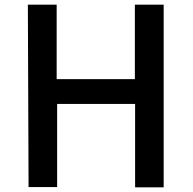

<svg xmlns="http://www.w3.org/2000/svg" viewBox="-20 -769 824 820"><path d="M102 30H224V-325H557V31H679V-749H556V-431H222V-749H99Z"/></svg>

Font: GenEiGothic-pro-SemiBold
Style: Regular
Weight: 500
Designer: Ryoko NISHIZUKA (kana & ideographs); Paul D. Hunt (Latin, Greek & Cyrillic); Wenlong ZHANG (bopomofo); Sandoll Communica
Foundry: Adobe Systems Incorporated; o_tamon
Version: Version 1.000.140830